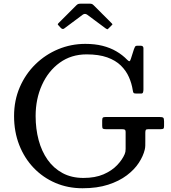

<svg xmlns="http://www.w3.org/2000/svg" viewBox="-20 -994 910 1024"><path d="M543.5 -370Q532 -370 528.5 -366.5Q525 -363 525 -351V-323Q525 -310.5 529 -307.8Q533 -305 545.5 -305H629.5Q639.5 -305 644.8 -302.8Q650 -300.5 650 -289V-200Q650 -190.5 648.8 -184.5Q647.5 -178.5 645 -172Q632.5 -142.5 604.5 -113Q576.5 -83.5 532 -64.2Q487.5 -45 425 -45Q361.5 -45 313.8 -70.8Q266 -96.5 234 -141.8Q202 -187 186 -247Q170 -307 170 -375Q170 -466 203.8 -540.8Q237.5 -615.5 298.8 -659.8Q360 -704 442 -704Q507 -704 551.8 -688Q596.5 -672 624.5 -644.5Q652.5 -617 667.5 -583Q682.5 -549 688 -513Q689.5 -502 692.5 -498.5Q695.5 -495 708.5 -495H732.5Q741 -495 743 -502Q745 -509 745 -517V-737Q745 -743.5 741.2 -746.8Q737.5 -750 731.5 -750H709.5Q703 -750 700 -744.5Q697 -739 694.5 -732L678.5 -682Q675 -670 671.2 -668Q667.5 -666 659 -674.5Q633.5 -701 600.5 -720.2Q567.5 -739.5 526.5 -749.8Q485.5 -760 435 -760Q359 -760 290.5 -731.5Q222 -703 169 -651.2Q116 -599.5 85.5 -529Q55 -458.5 55 -375Q55 -291.5 82.5 -221Q110 -150.5 159.5 -98.8Q209 -47 275.5 -18.5Q342 10 420 10Q498 10 556.8 -9Q615.5 -28 656.2 -58.8Q697 -89.5 720.5 -125.8Q744 -162 752 -196Q754.5 -206 754.8 -217.2Q755 -228.5 755 -241V-286Q755 -297.5 757.8 -301.2Q760.5 -305 771.5 -305H836.5Q848 -305 851.5 -308Q855 -311 855 -322V-347Q855 -363 850.2 -366.5Q845.5 -370 830.5 -370ZM304.5 -845Q314 -835.5 322.5 -842L421 -915.5Q433 -924.5 446 -915L543.5 -842.5Q550 -838 552 -837.8Q554 -837.5 559.5 -843L576 -859.5Q580 -863.5 579.8 -865Q579.5 -866.5 575.5 -870L479.5 -966Q475 -970.5 470.8 -972.5Q466.5 -974.5 456.5 -974.5H414Q403 -974.5 398 -973Q393 -971.5 387.5 -966L293.5 -872Q288 -866.5 288 -864.5Q288 -862.5 293.5 -857Z"/></svg>

Font: Besley
Style: Regular
Weight: 400
Designer: Owen Earl
Foundry: indestructible type*
Version: Version 4.000